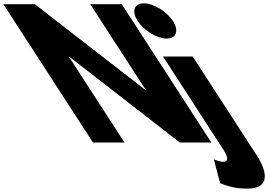

<svg xmlns="http://www.w3.org/2000/svg" viewBox="-485 -850 1599 1145"><path d="M372.9 -830C314.9 -830 298.3 -783 335.9 -725C373.5 -667 450.9 -620 508.9 -620C566.9 -620 583.5 -667 545.9 -725C508.3 -783 430.9 -830 372.9 -830ZM487.2 -513H664.2L1047.7 79C1106.6 170 1130.6 275 989.6 275C905.6 275 860 254 827.9 243L790.3 100C790.3 100 823 115 845 115C875 115 879.7 93 848.6 45ZM-74.1 -512H-72.1L587.5 0H775.5L241.1 -825H53.1L384.8 -313H382.8L-276.9 -825H-464.9L69.5 0H257.5Z"/></svg>

Font: Hussar
Style: BdOpOblSeven
Weight: 700
Foundry: Cannot Into Space Fonts
Version: Version 2.00